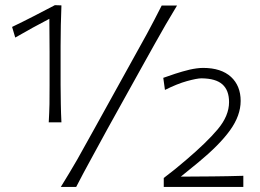

<svg xmlns="http://www.w3.org/2000/svg" viewBox="-20 -736 1023 756"><path d="M171.9 -254.3H221.9C220.5 -279.5 220 -303.3 219.5 -326.2C219 -349 218.6 -374.3 218.6 -401.9V-554.8C218.6 -582.9 219 -610 219.5 -637.1C220 -663.8 221 -689.5 221.9 -714.8L196.2 -715.7C168.1 -701 140.5 -686.7 112.9 -672.4C84.8 -658.1 56.7 -643.8 27.6 -630L40 -588.1C87.1 -615.2 131.9 -640 174.3 -661.9C174.8 -619 174.8 -575.7 175.2 -532.4C175.2 -489 175.2 -445.2 175.2 -401.9C175.2 -374.3 175.2 -349 174.8 -326.2C174.3 -303.3 173.3 -279.5 171.9 -254.3ZM219.5 0H280C299 -36.7 318.1 -72.9 337.6 -108.1C356.7 -143.3 378.6 -183.8 403.8 -229.5L541.9 -478.1C559.5 -510 575.7 -538.6 590 -564.3C604.3 -590 618.6 -614.8 632.4 -639C646.2 -662.9 661.4 -688.1 677.1 -714.3H616.7C597.1 -675.7 578.1 -638.6 558.6 -602.9C539 -567.1 515.7 -525.2 489.5 -478.1L351.9 -229.5C326.7 -183.8 304.3 -143.3 284.3 -108.1C263.8 -72.9 242.4 -36.7 219.5 0ZM624.8 0H938.1V-43.8C897.6 -42.4 857.1 -41.9 816.2 -41.4C774.8 -41 733.3 -40.5 691.9 -40.5L761 -96.7C815.7 -141.9 857.6 -183.8 885.7 -222.9C913.8 -261.9 927.6 -300.5 927.6 -338.6C927.6 -378.1 914.8 -410 889.5 -433.3C863.8 -456.7 827.1 -468.6 780 -468.6C764.3 -468.6 746.7 -466.2 727.1 -461.9C707.6 -457.1 688.6 -451.9 670 -445.7C651.4 -439.5 635.7 -434.3 622.9 -429.5L629.5 -381.9C661 -397.6 690 -409.5 716.2 -416.7C742.4 -423.8 761.4 -427.6 773.3 -427.6C811 -427.1 838.1 -419.5 855.7 -403.8C873.3 -388.1 881.9 -364.8 881.9 -333.8C881.9 -298.1 867.1 -262.4 837.1 -226.7C807.1 -191 765.7 -151.4 713.8 -107.1C683.8 -81 653.8 -57.1 624.8 -35.2Z"/></svg>

Font: Pinar Light
Style: Regular
Weight: 300
Designer: Amin Abedi
Version: Version 2.00;September 9, 2021;FontCreator 13.0.0.2683 64-bi